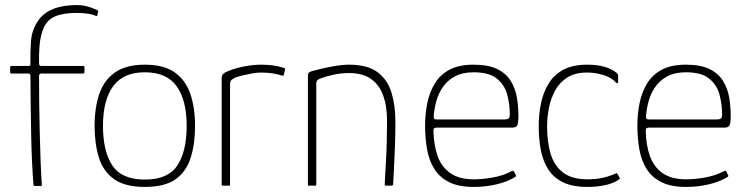

<svg xmlns="http://www.w3.org/2000/svg" viewBox="-20 -732 2941 757"><path d="M112 -2Q109 -41 106.5 -91Q104 -141 103 -198Q102 -255 101 -315Q100 -375 100 -433Q100 -442 92 -442H24Q22 -442 21 -444Q20 -446 20 -446V-468Q20 -468 21 -470Q22 -472 24 -472H92Q97 -472 98.5 -473.5Q100 -475 100 -480Q99 -523 102 -568Q105 -613 130 -650Q151 -681 189.5 -696.5Q228 -712 282 -712Q310 -712 333.5 -704Q357 -696 365 -691Q367 -690 367 -688.5Q367 -687 367 -686L363 -670Q363 -669 362 -668.5Q361 -668 359 -669Q349 -674 330 -677.5Q311 -681 282 -681Q229 -681 197.5 -667.5Q166 -654 152 -622Q139 -589 136 -553.5Q133 -518 134 -481Q134 -477 136 -474.5Q138 -472 142 -472H309Q310 -472 311.5 -471Q313 -470 313 -468V-446Q313 -446 311.5 -444Q310 -442 309 -442H143Q140 -442 137 -440Q134 -438 134 -433Q134 -391 134.5 -334Q135 -277 136.5 -215.5Q138 -154 140 -98.5Q142 -43 145 -2Q145 -1 144.5 0Q144 1 142 1H116Q115 1 113.5 0Q112 -1 112 -2Z M551 5Q473 5 430 -25.5Q387 -56 370 -110.5Q353 -165 353 -236Q353 -307 371.5 -361.5Q390 -416 433.5 -446.5Q477 -477 551 -477Q626 -477 669 -446.5Q712 -416 730.5 -361.5Q749 -307 749 -236Q749 -165 732 -110.5Q715 -56 672.5 -25.5Q630 5 551 5ZM551 -24Q643 -24 679.5 -80Q716 -136 716 -236Q716 -337 676.5 -392Q637 -447 551 -447Q466 -447 426 -392Q386 -337 386 -236Q386 -135 423 -79.5Q460 -24 551 -24Z M1009 -477Q1060 -477 1097 -465Q1099 -464 1102 -463Q1105 -462 1104 -458L1099 -437Q1098 -434 1096 -433.5Q1094 -433 1092 -434Q1074 -440 1053 -443Q1032 -446 1009 -446Q993 -446 971.5 -442Q950 -438 931.5 -433.5Q913 -429 905 -425Q900 -422 893.5 -417.5Q887 -413 887 -399V-4Q887 -2 886 -1Q885 0 883 0H858Q856 0 855 -1Q854 -2 854 -4V-419Q854 -433 858 -438Q862 -443 869 -447Q898 -461 937 -469Q976 -477 1009 -477Z M1198 0Q1194 0 1194 -4Q1194 -112 1194 -220Q1194 -328 1194 -436Q1194 -440 1196.5 -444Q1199 -448 1208 -451Q1222 -455 1247 -461Q1272 -467 1301.5 -472Q1331 -477 1356 -477Q1429 -477 1468.5 -447.5Q1508 -418 1523.5 -367Q1539 -316 1539 -253Q1539 -202 1537 -151.5Q1535 -101 1533 -62Q1531 -23 1530 -5Q1529 -2 1527.5 -1Q1526 0 1521 0H1503Q1499 0 1497.5 -1.5Q1496 -3 1497 -7Q1497 -15 1498.5 -40Q1500 -65 1502 -100.5Q1504 -136 1505 -177Q1506 -218 1506 -257Q1506 -313 1491 -355Q1476 -397 1443 -420.5Q1410 -444 1356 -444Q1327 -444 1297.5 -438Q1268 -432 1245 -423Q1240 -422 1233.5 -417.5Q1227 -413 1227 -402Q1227 -336 1227 -269.5Q1227 -203 1227 -136.5Q1227 -70 1227 -4Q1227 0 1223 0Z M1656 -237Q1656 -284 1665 -327Q1674 -370 1695 -404Q1716 -438 1753 -457.5Q1790 -477 1847 -477Q1906 -477 1941 -459.5Q1976 -442 1994 -412.5Q2012 -383 2018 -347.5Q2024 -312 2024 -276Q2024 -242 2018 -235.5Q2012 -229 2001 -229H1700Q1699 -229 1694 -227.5Q1689 -226 1689 -216Q1690 -160 1705.5 -116.5Q1721 -73 1756 -49Q1791 -25 1848 -25Q1882 -25 1922 -32Q1962 -39 1993 -55Q1998 -58 2001.5 -58.5Q2005 -59 2007 -55L2014 -41Q2015 -39 2014.5 -37.5Q2014 -36 2011 -34Q1980 -15 1937 -5Q1894 5 1848 5Q1789 5 1751.5 -13.5Q1714 -32 1693 -65Q1672 -98 1664 -142Q1656 -186 1656 -237ZM1990 -281Q1990 -322 1979.5 -360Q1969 -398 1938.5 -422.5Q1908 -447 1847 -447Q1803 -447 1773 -430.5Q1743 -414 1725.5 -388Q1708 -362 1700 -332Q1692 -302 1690 -275Q1690 -268 1691.5 -264.5Q1693 -261 1702 -261H1969Q1980 -261 1985 -264.5Q1990 -268 1990 -281Z M2296 5Q2238 5 2200.5 -13Q2163 -31 2142 -63.5Q2121 -96 2112.5 -139.5Q2104 -183 2104 -234Q2104 -281 2113 -324.5Q2122 -368 2143 -402.5Q2164 -437 2201 -457Q2238 -477 2295 -477Q2335 -477 2364 -468.5Q2393 -460 2412 -444Q2416 -440 2416.5 -438.5Q2417 -437 2417 -432V-409Q2417 -404 2414 -404Q2411 -404 2408 -407Q2392 -426 2359.5 -436Q2327 -446 2295 -446Q2248 -446 2217.5 -427Q2187 -408 2169.5 -376.5Q2152 -345 2144.5 -307.5Q2137 -270 2137 -233Q2137 -171 2151.5 -124Q2166 -77 2201 -51Q2236 -25 2296 -25Q2332 -25 2359 -31.5Q2386 -38 2407 -48Q2411 -51 2414 -47L2423 -31Q2425 -28 2423.5 -26.5Q2422 -25 2420 -24Q2398 -9 2366 -2Q2334 5 2296 5Z M2493 -237Q2493 -284 2502 -327Q2511 -370 2532 -404Q2553 -438 2590 -457.5Q2627 -477 2684 -477Q2743 -477 2778 -459.5Q2813 -442 2831 -412.5Q2849 -383 2855 -347.5Q2861 -312 2861 -276Q2861 -242 2855 -235.5Q2849 -229 2838 -229H2537Q2536 -229 2531 -227.5Q2526 -226 2526 -216Q2527 -160 2542.5 -116.5Q2558 -73 2593 -49Q2628 -25 2685 -25Q2719 -25 2759 -32Q2799 -39 2830 -55Q2835 -58 2838.5 -58.5Q2842 -59 2844 -55L2851 -41Q2852 -39 2851.5 -37.5Q2851 -36 2848 -34Q2817 -15 2774 -5Q2731 5 2685 5Q2626 5 2588.5 -13.5Q2551 -32 2530 -65Q2509 -98 2501 -142Q2493 -186 2493 -237ZM2827 -281Q2827 -322 2816.5 -360Q2806 -398 2775.5 -422.5Q2745 -447 2684 -447Q2640 -447 2610 -430.5Q2580 -414 2562.5 -388Q2545 -362 2537 -332Q2529 -302 2527 -275Q2527 -268 2528.5 -264.5Q2530 -261 2539 -261H2806Q2817 -261 2822 -264.5Q2827 -268 2827 -281Z"/></svg>

Font: Glory Thin
Style: Regular
Weight: 100
Designer: Robert Leuschke
Foundry: Robert Leuschke
Version: Version 1.011